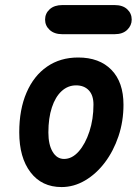

<svg xmlns="http://www.w3.org/2000/svg" viewBox="-20 -733 546 758"><path d="M223 5.5Q145 5.5 100.5 -52.8Q56 -111 56 -210.5Q56 -301 84.8 -367.5Q113.5 -434 165.8 -470Q218 -506 288.5 -506Q372.5 -506 420 -457.2Q467.5 -408.5 467.5 -319.5Q467.5 -254 447.8 -195.2Q428 -136.5 394 -91.5Q360 -46.5 315.8 -20.5Q271.5 5.5 223 5.5ZM233 -105.5Q264.5 -105.5 290.8 -135.2Q317 -165 333 -213.8Q349 -262.5 349 -320Q349 -357 330.5 -376.5Q312 -396 280.5 -396Q248 -396 223.2 -373.2Q198.5 -350.5 184.8 -308.8Q171 -267 171 -210Q171 -162 187.8 -133.8Q204.5 -105.5 233 -105.5ZM226 -598Q194.5 -598 176.2 -614.8Q158 -631.5 158 -655.5Q158 -680 176.2 -696.5Q194.5 -713 226 -713H432.5Q464.5 -713 482.2 -696.5Q500 -680 500 -655.5Q500 -632.5 482.2 -615.2Q464.5 -598 432.5 -598Z"/></svg>

Font: Edu AU VIC WA NT Pre SemiBold
Style: Regular
Weight: 600
Designer: Tina and Corey Anderson, Eben Sorkin, Mirko Velimirovic
Foundry: Google for Education
Version: Version 1.001